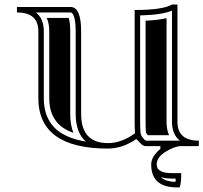

<svg xmlns="http://www.w3.org/2000/svg" viewBox="-20 -640 891 841"><path d="M767.8 -23.9Q733.4 -51.5 733.4 -106V-593.5Q689.5 -574.7 593.8 -572.5V-106Q593.8 -78.6 595.5 -58.6Q596.4 -46.1 610.1 -31.2Q615.2 -25.6 618.4 -23.9ZM137.5 -585.4Q171.9 -557.9 171.9 -503.4V-210.9Q171.9 -180.7 178 -155.4Q184.1 -130.1 197.8 -107.7Q211.4 -85.2 232.7 -68.2Q253.9 -51.3 285 -38.8Q316.2 -26.4 356.2 -20Q311.5 -58.6 311.5 -141.1V-503.4Q311.5 -553 301.3 -574.5Q296.4 -585.4 288.6 -585.4ZM720.5 -47.9H627.4Q619.6 -56.9 619.1 -60.5Q617.7 -79.6 617.7 -106V-549.3Q672.6 -551.8 709.5 -560.5V-106Q709.5 -73.2 720.5 -47.9ZM184.8 -561.5H280.8Q287.6 -543 287.6 -503.4V-141.1Q287.6 -93.5 301.5 -58.1L293.9 -61Q266.1 -72 247.6 -86.9Q229.7 -101.3 218.3 -120.1Q206.5 -139.4 201.2 -160.9Q195.8 -183.6 195.8 -210.9V-503.4Q195.8 -536.1 184.8 -561.5ZM682.4 0H616.7Q606.2 0 592.4 -15.3Q578.6 -30.5 576.2 -30.5Q515.9 10.7 452.6 10.7Q147.9 10.7 147.9 -210.9V-503.4Q147.9 -585.4 54.2 -585.4V-609.4H288.6Q335.4 -609.4 335.4 -503.4V-141.1Q335.4 -13.2 452.6 -13.2Q512.9 -13.2 571.5 -56.6Q569.8 -77.6 569.8 -106V-596.2Q692.9 -596.2 733.9 -620.4L757.3 -620.1V-106Q757.3 -23.9 851.1 -23.9L850.6 0H773.4Q745.4 0 705.1 24.9Q666.3 48.8 666.3 80.6Q666.3 118.4 733.2 118.4L773.9 118.2Q773.9 164.3 766.8 180.9H755.6Q642.3 180.9 642.3 80.6Q642.3 45.9 682.4 12ZM748.5 156.7Q749.3 150.4 749.8 142.3H733.6Q709.7 142.3 692.1 137.7Q688.5 136.7 684.8 135.5L685.1 135.7Q694.8 146.2 712.6 151.6Q727.8 156 748.5 156.7Z"/></svg>

Font: itsadzokeS01
Style: Regular
Weight: 600
Width: 6
Version: Version 0.46